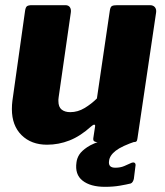

<svg xmlns="http://www.w3.org/2000/svg" viewBox="-20 -550 637 743"><path d="M162 10Q101 10 63.5 -27Q26 -64 26 -128Q26 -136 26.5 -144.5Q27 -153 28 -160L77 -508Q79 -522 84.5 -526Q90 -530 104 -530H233Q245 -530 250.5 -522Q256 -514 254 -501L207 -174Q206 -169 206 -165Q206 -161 206 -159Q206 -136 218.5 -126Q231 -116 252 -116Q281 -116 307.5 -132Q334 -148 355 -169L405 -509Q407 -523 413 -526.5Q419 -530 434 -530H560Q573 -530 579.5 -522Q586 -514 584 -501L512 -15Q511 -6 508 -3Q505 0 496 0H357Q350 0 345 -3Q340 -6 341 -15L348 -61Q349 -67 345 -67.5Q341 -68 333 -61Q291 -23 249 -6.5Q207 10 162 10ZM276 78Q278 62 287 48Q296 34 317.5 19.5Q339 5 381 -8L508 -4Q451 15 427.5 33.5Q404 52 402 73Q400 86 406 92.5Q412 99 426 99Q446 99 461 92.5Q476 86 489 80Q498 77 502 81Q506 85 504 94L498 142Q497 147 494 152.5Q491 158 486 160Q470 164 444 168.5Q418 173 386 173Q330 173 299.5 149Q269 125 276 78Z"/></svg>

Font: Libre Franklin ExtraBold
Style: Italic
Weight: 800
Italic angle: -8°
Designer: Pablo Impallari, Rodrigo Fuenzalida, Nhung Nguyen
Foundry: Impallari Type
Version: Version 3.000